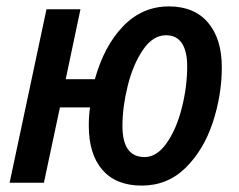

<svg xmlns="http://www.w3.org/2000/svg" viewBox="-20 -570 747 599"><path d="M257 -178Q257 -211 261 -235H167L117 0H10L125 -541H231L185 -323H276Q305 -427 364.5 -488.5Q424 -550 507 -550Q586 -550 629 -499.5Q672 -449 672 -360Q672 -274 644 -188.5Q616 -103 559.5 -47Q503 9 422 9Q342 9 299.5 -40Q257 -89 257 -178ZM564 -363Q564 -410 547.5 -435Q531 -460 498 -460Q457 -460 426 -414.5Q395 -369 378.5 -302.5Q362 -236 362 -177Q362 -80 431 -80Q469 -80 499.5 -123Q530 -166 547 -232.5Q564 -299 564 -363Z"/></svg>

Font: Noto Sans UI NarrowMedium
Style: Italic
Weight: 500
Width: 4
Italic angle: -12°
Designer: Monotype Design Team
Foundry: Monotype Imaging Inc.
Version: Version 1.001